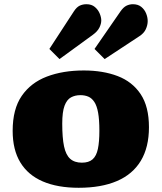

<svg xmlns="http://www.w3.org/2000/svg" viewBox="-20 -876 766 910"><path d="M353 14Q253 14 183 -16Q113 -46 76.5 -106Q40 -166 40 -256Q40 -359 83 -421.5Q126 -484 202 -513Q278 -542 377 -542Q468 -542 537.5 -515.5Q607 -489 646.5 -430Q686 -371 686 -273Q686 -178 647.5 -114Q609 -50 534.5 -18Q460 14 353 14ZM368 -105Q401 -105 419 -121Q437 -137 444 -170.5Q451 -204 451 -256Q451 -309 445 -342Q439 -375 427 -393Q415 -411 398.5 -418Q382 -425 361 -425Q336 -425 316.5 -414.5Q297 -404 286 -375Q275 -346 275 -290Q275 -223 283.5 -182.5Q292 -142 312.5 -123.5Q333 -105 368 -105ZM476 -596 428 -644 551 -822Q565 -842 579.5 -849Q594 -856 610 -856Q634 -856 649.5 -843.5Q665 -831 672.5 -812.5Q680 -794 680 -776Q680 -757 671 -737.5Q662 -718 640 -704ZM262 -596 214 -644 330 -822Q343 -842 357.5 -849Q372 -856 390 -856Q414 -856 429.5 -843Q445 -830 452.5 -812Q460 -794 460 -779Q460 -763 451 -745Q442 -727 420 -711Z"/></svg>

Font: Literata Variable Black
Style: Regular
Weight: 900
Designer: Latin by Veronika Burian and Jose Scaglione. Greek by Irene Vlachou. Cyrillic by Vera Evstafieva.
Foundry: TypeTogether
Version: Version 3.021